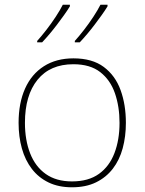

<svg xmlns="http://www.w3.org/2000/svg" viewBox="-20 -786 615 816"><path d="M515 -264Q515 -206 501.5 -156Q488 -106 459.5 -69Q431 -32 388 -11Q345 10 286 10Q229 10 186.5 -10.5Q144 -31 115.5 -68Q87 -105 73 -155Q59 -205 59 -264Q59 -348 86.5 -409.5Q114 -471 166.5 -504.5Q219 -538 292 -538Q372 -538 421 -501.5Q470 -465 492.5 -403Q515 -341 515 -264ZM86 -264Q86 -191 108 -134.5Q130 -78 174.5 -46.5Q219 -15 286 -15Q356 -15 400.5 -47Q445 -79 466.5 -135.5Q488 -192 488 -264Q488 -333 468.5 -389.5Q449 -446 406 -479.5Q363 -513 292 -513Q193 -513 139.5 -447Q86 -381 86 -264ZM437 -759Q426 -741 412 -721.5Q398 -702 382.5 -681.5Q367 -661 351 -642Q335 -623 319 -606H298V-612Q316 -632 337 -659Q358 -686 377 -715Q396 -744 407 -766H437ZM277 -759Q266 -741 252 -721.5Q238 -702 222.5 -681.5Q207 -661 191 -642Q175 -623 159 -606H138V-612Q156 -632 177 -659Q198 -686 217 -715Q236 -744 247 -766H277Z"/></svg>

Font: Noto Sans Thai Thin
Style: Regular
Weight: 250
Designer: Monotype Design Team
Foundry: Monotype Imaging Inc.
Version: Version 2.001